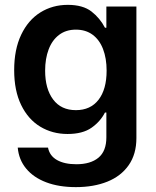

<svg xmlns="http://www.w3.org/2000/svg" viewBox="-20 -557 639 787"><path d="M52.7 47.9H176.8Q183.1 81.5 213.6 98.9Q244.1 116.2 293 116.2Q351.1 116.2 383.5 89.4Q416 62.5 416 5.9V-95.7H410.2Q391.6 -59.1 355.2 -33.4Q318.8 -7.8 256.8 -7.8Q194.8 -7.8 145 -37.8Q95.2 -67.9 66.7 -126.7Q38.1 -185.5 38.1 -269.5Q38.1 -354.5 66.9 -414.8Q95.7 -475.1 145.5 -506.1Q195.3 -537.1 257.8 -537.1Q319.8 -537.1 355 -509.8Q390.1 -482.4 410.2 -443.4H416V-530.3H539.1V8.8Q539.1 74.7 507.6 119.9Q476.1 165 420.2 187.5Q364.3 210 291 210Q221.2 210 169.2 190.2Q117.2 170.4 87.2 134Q57.1 97.7 52.7 47.9ZM417 -267.6Q417 -317.9 402.3 -356Q387.7 -394 359.4 -414.8Q331.1 -435.5 291 -435.5Q250.5 -435.5 222.2 -414.1Q193.8 -392.6 179.4 -354.5Q165 -316.4 165 -267.6Q165 -192.9 197.8 -149.2Q230.5 -105.5 291 -105.5Q351.1 -105.5 384 -148.2Q417 -190.9 417 -267.6Z"/></svg>

Font: Pretendard JP SemiBold
Style: Regular
Weight: 600
Designer: Base glyphs from Inter by Rasmus Andersson; Hangeul glyphs from Noto Sans CJK(Source Han Sans) by Jang Soo-young and Kan
Foundry: Kil Hyung-jin
Version: Version 1.309